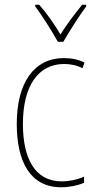

<svg xmlns="http://www.w3.org/2000/svg" viewBox="-20 -783 401 813"><path d="M225 -606H248C274 -651 314 -714 345 -756V-763H328C293 -720 263 -680 236 -637C211 -680 176 -729 146 -763H129V-756C155 -722 199 -653 225 -606ZM239 10C274 10 311 2 336 -9V-35C307 -22 273 -15 241 -15C125 -15 77 -117 77 -258C77 -422 144 -512 251 -512C278 -512 305 -507 329 -494L338 -518C312 -531 284 -537 250 -537C126 -537 51 -435 51 -258C51 -97 109 10 239 10Z"/></svg>

Font: Noto Sans Gujarati UI Condensed Thin
Style: Regular
Weight: 100
Width: 3
Designer: Jelle Bosma - Monotype Design Team, Universal Thirst
Foundry: Monotype Imaging Inc.
Version: Version 2.106